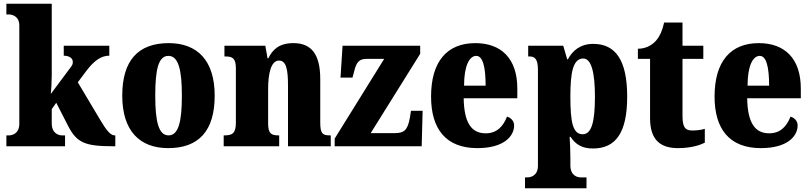

<svg xmlns="http://www.w3.org/2000/svg" viewBox="-20 -780 4324 1024"><path d="M14 0H327V-58H310C296 -58 256 -66 256 -122V-198L280 -232L344 -107C390 -19 433 0 583 0H595V-58H591C569 -58 546 -87 513 -143L395 -341L439 -400C484 -460 522 -483 563 -483V-536H320V-483C349 -483 368 -469 368 -452C368 -447 370 -437 359 -424L251 -279C253 -294 256 -344 256 -378V-760H14V-703H28C41 -703 83 -696 83 -644V-120C83 -65 42 -58 28 -58H14Z M877 10C1040 10 1125 -82 1125 -270C1125 -458 1032 -550 880 -550C717 -550 632 -458 632 -270C632 -82 725 10 877 10ZM879 -58C826 -58 808 -131 808 -270C808 -410 825 -482 878 -482C931 -482 950 -410 950 -270C950 -131 932 -58 879 -58Z M1173 0H1469V-58H1466C1427 -58 1410 -67 1410 -122V-305C1410 -384 1424 -457 1468 -457C1507 -457 1516 -408 1516 -323V0H1744V-58H1740C1700 -58 1688 -67 1688 -128V-358C1688 -493 1639 -550 1545 -550C1467 -550 1433 -514 1411 -469H1407L1395 -536H1177V-479H1181C1220 -479 1238 -470 1238 -415V-125C1238 -67 1217 -58 1177 -58H1173Z M1765 0H2229L2234 -189H2172L2166 -152C2154 -85 2135 -70 2084 -70H1957L2221 -493V-536H1807L1796 -366H1860L1869 -400C1882 -455 1900 -466 1938 -466H2029L1765 -41Z M2526 10C2668 10 2722 -54 2722 -111C2722 -135 2705 -152 2684 -158C2664 -107 2631 -69 2570 -69C2494 -69 2455 -126 2453 -256H2739V-308C2739 -467 2654 -550 2515 -550C2365 -550 2279 -453 2279 -265C2279 -91 2359 10 2526 10ZM2570 -323H2455C2455 -426 2482 -482 2520 -482C2555 -482 2570 -423 2570 -323Z M2780 224H3108V166H3076C3061 166 3022 158 3022 102V60C3022 19 3020 -18 3018 -50H3023C3049 -11 3083 12 3142 12C3264 12 3325 -72 3325 -265C3325 -460 3262 -546 3144 -546C3076 -546 3034 -511 3009 -464H3005L2984 -536H2797V-479H2801C2830 -479 2849 -470 2849 -407V104C2849 159 2808 166 2793 166H2780ZM3088 -64C3035 -64 3022 -127 3022 -265C3022 -391 3035 -468 3091 -468C3134 -468 3153 -393 3153 -263C3153 -128 3134 -64 3088 -64Z M3596 10C3669 10 3718 -8 3739 -19V-93C3720 -87 3696 -84 3671 -84C3630 -84 3620 -108 3620 -165V-466H3731V-536H3620V-660H3522C3513 -617 3498 -586 3482 -567C3465 -546 3432 -520 3382 -520V-466H3447V-149C3447 -31 3505 10 3596 10Z M4038 10C4180 10 4234 -54 4234 -111C4234 -135 4217 -152 4196 -158C4176 -107 4143 -69 4082 -69C4006 -69 3967 -126 3965 -256H4251V-308C4251 -467 4166 -550 4027 -550C3877 -550 3791 -453 3791 -265C3791 -91 3871 10 4038 10ZM4082 -323H3967C3967 -426 3994 -482 4032 -482C4067 -482 4082 -423 4082 -323Z"/></svg>

Font: Noto Serif Ethiopic Condensed Black
Style: Regular
Weight: 900
Width: 3
Designer: Monotype Design Team
Foundry: Monotype Imaging Inc.
Version: Version 2.102